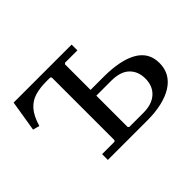

<svg xmlns="http://www.w3.org/2000/svg" viewBox="-99 -642 824 824"><g transform="rotate(-45 313.0 -230.0)"><path d="M20 -319 43 -460H395V-425H320L315 -420V-265H395Q443 -265 482 -257.5Q521 -250 549 -234.5Q577 -219 591.5 -195Q606 -171 606 -137Q606 -104 591.5 -78.5Q577 -53 549 -35.5Q521 -18 482 -9Q443 0 395 0H155V-35H230L235 -40V-420L230 -425H206Q167 -425 137 -416Q107 -407 85.5 -382.5Q64 -358 50 -311ZM315 -40 320 -35H405Q458 -35 487 -61.5Q516 -88 516 -133Q516 -177 488.5 -203.5Q461 -230 405 -230H315Z"/></g></svg>

Font: Brygada 1918
Style: Regular
Weight: 400
Designer: Mateusz Machalski | Borys Kosmynka | Przemek Hoffer
Foundry: NIEPODLEGLA 2018
Version: Version 3.006